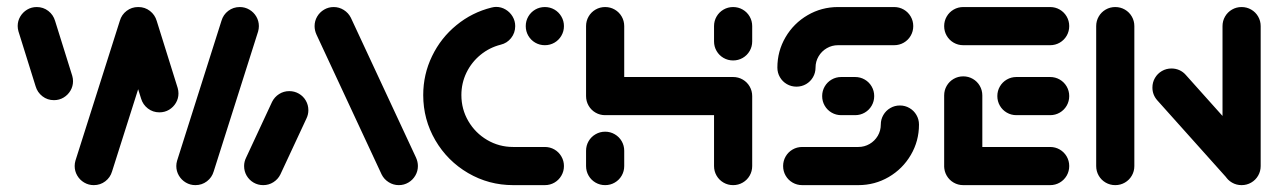

<svg xmlns="http://www.w3.org/2000/svg" viewBox="-20 -539 3731 559"><path d="M493.3 -55.6Q493.3 -63.3 495.6 -71.1L624.8 -478.5Q630 -496.3 644.6 -507.4Q659.3 -518.5 678.1 -518.5Q693.3 -518.5 706.1 -510.9Q718.9 -503.3 726.3 -490.6Q733.7 -477.8 733.7 -463Q733.7 -455.2 731.5 -447.4L602.2 -40Q597 -22.2 582.4 -11.1Q567.8 0 548.9 0Q533.7 0 520.9 -7.6Q508.1 -15.2 500.7 -28Q493.3 -40.7 493.3 -55.6ZM83.7 -287.8 33.7 -447.8Q31.5 -455.6 31.5 -463.3Q31.5 -478.1 38.9 -490.7Q46.3 -503.3 58.9 -510.9Q71.5 -518.5 87 -518.5Q105.9 -518.5 120.6 -507.2Q135.2 -495.9 140.4 -478.1L190.4 -318.1Q192.6 -310.4 192.6 -302.6Q192.6 -287.8 185.2 -275.2Q177.8 -262.6 165.2 -255Q152.6 -247.4 137 -247.4Q118.1 -247.4 103.5 -258.7Q88.9 -270 83.7 -287.8ZM197.4 -55.6Q197.4 -63.3 199.6 -71.1L328.9 -478.5Q334.1 -496.3 348.7 -507.4Q363.3 -518.5 382.2 -518.5Q397.4 -518.5 410.2 -510.9Q423 -503.3 430.4 -490.6Q437.8 -477.8 437.8 -463Q437.8 -455.2 435.6 -447.4L306.3 -40Q301.1 -22.2 286.5 -11.1Q271.9 0 253 0Q237.8 0 225 -7.6Q212.2 -15.2 204.8 -28Q197.4 -40.7 197.4 -55.6ZM390.7 -252.2 329.6 -447.8Q327.4 -455.6 327.4 -463.3Q327.4 -478.1 334.8 -490.7Q342.2 -503.3 354.8 -510.9Q367.4 -518.5 383 -518.5Q401.9 -518.5 416.5 -507.2Q431.1 -495.9 436.3 -478.1L497.4 -282.6Q499.6 -274.8 499.6 -267Q499.6 -252.2 492.2 -239.6Q484.8 -227 472.2 -219.4Q459.6 -211.9 444.1 -211.9Q425.2 -211.9 410.6 -223.1Q395.9 -234.4 390.7 -252.2Z M746.3 0Q731.1 0 718.3 -7.4Q705.6 -14.8 698.1 -27.6Q690.7 -40.4 690.7 -55.6Q690.7 -68.5 696.7 -80.4L772.2 -242.6Q779.3 -256.7 792.6 -265.2Q805.9 -273.7 822.2 -273.7Q837.4 -273.7 850.2 -266.3Q863 -258.9 870.4 -246.1Q877.8 -233.3 877.8 -218.1Q877.8 -205.2 871.9 -193.3L796.3 -31.1Q789.3 -17 775.9 -8.5Q762.6 0 746.3 0ZM1196.7 -55.6Q1196.7 -40.7 1189.3 -28Q1181.9 -15.2 1169.1 -7.6Q1156.3 0 1141.1 0Q1125.2 0 1111.7 -8.5Q1098.1 -17 1091.1 -31.1L901.5 -438.1Q895.9 -450.4 895.9 -463Q895.9 -477.8 903.3 -490.6Q910.7 -503.3 923.5 -510.9Q936.3 -518.5 951.5 -518.5Q967.4 -518.5 980.9 -510Q994.4 -501.5 1001.5 -487.4L1191.1 -80.4Q1196.7 -68.1 1196.7 -55.6Z M1212.2 -262.2Q1212.2 -322.6 1238 -375.7Q1263.7 -428.9 1309.1 -465.9Q1354.4 -503 1411.1 -517Q1418.5 -518.9 1424.4 -518.9Q1439.3 -518.9 1452 -511.3Q1464.8 -503.7 1472.4 -490.9Q1480 -478.1 1480 -463Q1480 -443.3 1468.1 -428.3Q1456.3 -413.3 1437.8 -408.9Q1405.2 -400.7 1379.1 -379.4Q1353 -358.1 1338.1 -327.6Q1323.3 -297 1323.3 -262.2Q1323.3 -221.1 1343.5 -186.5Q1363.7 -151.9 1398.3 -131.5Q1433 -111.1 1474.1 -111.1H1566.3Q1581.5 -111.1 1594.3 -103.7Q1607 -96.3 1614.4 -83.5Q1621.9 -70.7 1621.9 -55.6Q1621.9 -40.4 1614.4 -27.6Q1607 -14.8 1594.3 -7.4Q1581.5 0 1566.3 0H1474.1Q1403 0 1342.8 -35.2Q1282.6 -70.4 1247.4 -130.7Q1212.2 -191.1 1212.2 -262.2ZM1510.7 -463Q1510.7 -478.1 1518.1 -490.9Q1525.6 -503.7 1538.3 -511.1Q1551.1 -518.5 1566.3 -518.5Q1581.5 -518.5 1594.3 -511.1Q1607 -503.7 1614.4 -490.9Q1621.9 -478.1 1621.9 -463Q1621.9 -447.8 1614.4 -435Q1607 -422.2 1594.3 -414.8Q1581.5 -407.4 1566.3 -407.4Q1551.1 -407.4 1538.3 -414.8Q1525.6 -422.2 1518.1 -435Q1510.7 -447.8 1510.7 -463Z M1741.9 0Q1726.7 0 1713.9 -7.4Q1701.1 -14.8 1693.7 -27.6Q1686.3 -40.4 1686.3 -55.6V-100Q1686.3 -115.2 1693.7 -128Q1701.1 -140.7 1713.9 -148.1Q1726.7 -155.6 1741.9 -155.6Q1757 -155.6 1769.8 -148.1Q1782.6 -140.7 1790 -128Q1797.4 -115.2 1797.4 -100V-55.6Q1797.4 -40.4 1790 -27.6Q1782.6 -14.8 1769.8 -7.4Q1757 0 1741.9 0ZM1741.9 -518.5Q1757 -518.5 1769.8 -511.1Q1782.6 -503.7 1790 -490.9Q1797.4 -478.1 1797.4 -463V-259.3Q1797.4 -244.1 1790 -231.3Q1782.6 -218.5 1769.8 -211.1Q1757 -203.7 1741.9 -203.7Q1726.7 -203.7 1713.9 -211.1Q1701.1 -218.5 1693.7 -231.3Q1686.3 -244.1 1686.3 -259.3V-463Q1686.3 -478.1 1693.7 -490.9Q1701.1 -503.7 1713.9 -511.1Q1726.7 -518.5 1741.9 -518.5ZM2114.4 -203.7H1741.9V-314.8H2114.4ZM2114.4 -314.8Q2129.6 -314.8 2142.4 -307.4Q2155.2 -300 2162.6 -287.2Q2170 -274.4 2170 -259.3V-55.6Q2170 -40.4 2162.6 -27.6Q2155.2 -14.8 2142.4 -7.4Q2129.6 0 2114.4 0Q2099.3 0 2086.5 -7.4Q2073.7 -14.8 2066.3 -27.6Q2058.9 -40.4 2058.9 -55.6V-259.3Q2058.9 -274.4 2066.3 -287.2Q2073.7 -300 2086.5 -307.4Q2099.3 -314.8 2114.4 -314.8ZM2114.4 -363Q2099.3 -363 2086.5 -370.4Q2073.7 -377.8 2066.3 -390.6Q2058.9 -403.3 2058.9 -418.5V-463Q2058.9 -478.1 2066.3 -490.9Q2073.7 -503.7 2086.5 -511.1Q2099.3 -518.5 2114.4 -518.5Q2129.6 -518.5 2142.4 -511.1Q2155.2 -503.7 2162.6 -490.9Q2170 -478.1 2170 -463V-418.5Q2170 -403.3 2162.6 -390.6Q2155.2 -377.8 2142.4 -370.4Q2129.6 -363 2114.4 -363Z M2600 -231.9Q2615.2 -231.9 2628 -224.4Q2640.7 -217 2648.1 -204.3Q2655.6 -191.5 2655.6 -176.3Q2655.6 -128.5 2631.9 -88Q2608.1 -47.4 2567.6 -23.7Q2527 0 2478.9 0H2315.6Q2300.4 0 2287.6 -7.4Q2274.8 -14.8 2267.4 -27.6Q2260 -40.4 2260 -55.6Q2260 -70.7 2267.4 -83.5Q2274.8 -96.3 2287.6 -103.7Q2300.4 -111.1 2315.6 -111.1H2478.9Q2496.7 -111.1 2511.7 -119.8Q2526.7 -128.5 2535.6 -143.5Q2544.4 -158.5 2544.4 -176.3Q2544.4 -191.5 2551.9 -204.3Q2559.3 -217 2572 -224.4Q2584.8 -231.9 2600 -231.9ZM2525.2 -259.3Q2525.2 -244.1 2517.8 -231.3Q2510.4 -218.5 2497.6 -211.1Q2484.8 -203.7 2469.6 -203.7H2429.3Q2414.1 -203.7 2401.3 -211.1Q2388.5 -218.5 2381.1 -231.3Q2373.7 -244.1 2373.7 -259.3Q2373.7 -274.4 2381.1 -287.2Q2388.5 -300 2401.3 -307.4Q2414.1 -314.8 2429.3 -314.8H2469.6Q2484.8 -314.8 2497.6 -307.4Q2510.4 -300 2517.8 -287.2Q2525.2 -274.4 2525.2 -259.3ZM2298.9 -286.7Q2283.7 -286.7 2270.9 -294.1Q2258.1 -301.5 2250.7 -314.3Q2243.3 -327 2243.3 -342.2Q2243.3 -390 2267 -430.6Q2290.7 -471.1 2331.3 -494.8Q2371.9 -518.5 2420 -518.5H2583.3Q2598.5 -518.5 2611.3 -511.1Q2624.1 -503.7 2631.5 -490.9Q2638.9 -478.1 2638.9 -463Q2638.9 -447.8 2631.5 -435Q2624.1 -422.2 2611.3 -414.8Q2598.5 -407.4 2583.3 -407.4H2420Q2402.2 -407.4 2387.2 -398.7Q2372.2 -390 2363.3 -375Q2354.4 -360 2354.4 -342.2Q2354.4 -327 2347 -314.3Q2339.6 -301.5 2326.9 -294.1Q2314.1 -286.7 2298.9 -286.7Z M2728.9 -51.9V-261.1Q2728.9 -276.3 2736.3 -289.1Q2743.7 -301.9 2756.5 -309.3Q2769.3 -316.7 2784.4 -316.7Q2799.6 -316.7 2812.4 -309.3Q2825.2 -301.9 2832.6 -289.1Q2840 -276.3 2840 -261.1V-51.9ZM3093 -55.6Q3093 -40.4 3085.6 -27.6Q3078.1 -14.8 3065.4 -7.4Q3052.6 0 3037.4 0H2784.4Q2769.3 0 2756.5 -7.4Q2743.7 -14.8 2736.3 -27.6Q2728.9 -40.4 2728.9 -55.6Q2728.9 -70.7 2736.3 -83.5Q2743.7 -96.3 2756.5 -103.7Q2769.3 -111.1 2784.4 -111.1H3037.4Q3052.6 -111.1 3065.4 -103.7Q3078.1 -96.3 3085.6 -83.5Q3093 -70.7 3093 -55.6ZM2883.7 -259.3Q2883.7 -274.4 2891.1 -287.2Q2898.5 -300 2911.3 -307.4Q2924.1 -314.8 2939.3 -314.8H3037.4Q3052.6 -314.8 3065.4 -307.4Q3078.1 -300 3085.6 -287.2Q3093 -274.4 3093 -259.3Q3093 -244.1 3085.6 -231.3Q3078.1 -218.5 3065.4 -211.1Q3052.6 -203.7 3037.4 -203.7H2939.3Q2924.1 -203.7 2911.3 -211.1Q2898.5 -218.5 2891.1 -231.3Q2883.7 -244.1 2883.7 -259.3ZM2728.9 -463Q2728.9 -478.1 2736.3 -490.9Q2743.7 -503.7 2756.5 -511.1Q2769.3 -518.5 2784.4 -518.5H3037.4Q3052.6 -518.5 3065.4 -511.1Q3078.1 -503.7 3085.6 -490.9Q3093 -478.1 3093 -463Q3093 -447.8 3085.6 -435Q3078.1 -422.2 3065.4 -414.8Q3052.6 -407.4 3037.4 -407.4H2784.4Q2769.3 -407.4 2756.5 -414.8Q2743.7 -422.2 2736.3 -435Q2728.9 -447.8 2728.9 -463Z M3227 0Q3211.9 0 3199.1 -7.4Q3186.3 -14.8 3178.9 -27.6Q3171.5 -40.4 3171.5 -55.6V-463Q3171.5 -478.1 3178.9 -490.9Q3186.3 -503.7 3199.1 -511.1Q3211.9 -518.5 3227 -518.5Q3242.2 -518.5 3255 -511.1Q3267.8 -503.7 3275.2 -490.9Q3282.6 -478.1 3282.6 -463V-55.6Q3282.6 -40.4 3275.2 -27.6Q3267.8 -14.8 3255 -7.4Q3242.2 0 3227 0ZM3335.2 -284.1Q3335.2 -299.3 3342.6 -312Q3350 -324.8 3362.8 -332.2Q3375.6 -339.6 3390.7 -339.6Q3403 -339.6 3413.7 -334.8Q3424.4 -330 3432.2 -321.1L3640.7 -88.1L3557.8 -14.1L3349.3 -247Q3335.2 -263 3335.2 -284.1ZM3594.8 0Q3579.6 0 3566.9 -7.4Q3554.1 -14.8 3546.7 -27.6Q3539.3 -40.4 3539.3 -55.6V-463Q3539.3 -478.1 3546.7 -490.9Q3554.1 -503.7 3566.9 -511.1Q3579.6 -518.5 3594.8 -518.5Q3610 -518.5 3622.8 -511.1Q3635.6 -503.7 3643 -490.9Q3650.4 -478.1 3650.4 -463V-55.6Q3650.4 -40.4 3643 -27.6Q3635.6 -14.8 3622.8 -7.4Q3610 0 3594.8 0Z"/></svg>

Font: 26F Galaxy Sans Black
Style: Regular
Weight: 900
Designer: C₂₉H₂₅N₃O₅
Version: Version 1.100